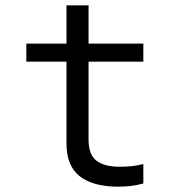

<svg xmlns="http://www.w3.org/2000/svg" viewBox="-20 -688 658 722"><path d="M313 -524H519V-456H313V-164Q313 -106 343 -83.5Q373 -61 430 -61Q456 -61 478 -63.5Q500 -66 519 -71V2Q494 9 470 11.5Q446 14 425 14Q330 14 280 -25Q230 -64 230 -149V-456H79V-524H230V-668H313Z"/></svg>

Font: Fragment Mono
Style: Regular
Weight: 400
Monospace: yes
Designer: Wei Huang based on Nimbus Sans by URW Studio, based on Helvetica by Max Miedinger.
Foundry: Wei Huang
Version: Version 1.021; ttfautohint (v1.8.4.7-5d5b)